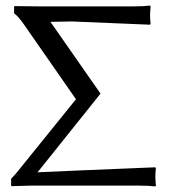

<svg xmlns="http://www.w3.org/2000/svg" viewBox="-20 -668 634 691"><path d="M123 -645H460Q496.1 -645 520 -647.9L522 -645Q522 -645 520 -616.2Q520 -599.1 522 -583L520 -579.1Q519 -579.1 237.8 -590.8Q237.8 -590.8 161.6 -589.4L341.8 -331.1L115.2 -47.9Q116.2 -47.9 256.8 -54.2Q256.8 -54.2 539.1 -65.9L541 -62Q539.1 -45.9 539.1 -28.8Q539.1 -25.4 541 0L539.1 2.9Q514.6 0 479 0H91.8Q91.8 0 22 2L20 0V-23.9L22 -26.9Q33.7 -38.6 41 -47.9L252 -309.1L253.9 -310.1L68.8 -576.2Q48.8 -605 37.6 -614.3Q35.2 -616.2 33.2 -618.2L30.8 -620.1V-645L33.2 -646Z"/></svg>

Font: Linux Biolinum Capitals O
Style: Small Caps
Weight: 400
Designer: Philipp H. Poll
Foundry: Philipp H. Poll
Version: Version 1.0.4